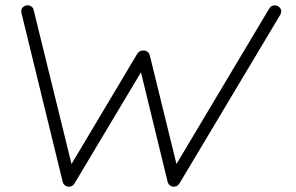

<svg xmlns="http://www.w3.org/2000/svg" viewBox="-20 -720 1142 741"><path d="M1061 -662 672 -11 671 -10 668 -7Q668 -6 667.5 -6Q667 -6 667 -5Q666 -5 664 -3L663 -2H662Q661 -1 658 -1L657 0H653Q652 0 652 0.5Q652 1 651 1Q650 1 648 0.5Q646 0 645 0H644Q640 -2 639 -3H638Q636 -5 635 -5L634 -6Q632 -8 632 -9Q631 -9 631 -10Q629 -12 629 -13Q628 -14 628 -15.5Q628 -17 627 -18L524 -441L267 -11L266 -10Q266 -8 263 -7Q263 -6 262.5 -6Q262 -6 262 -5Q261 -5 259 -3Q258 -3 258 -2.5Q258 -2 257 -2Q256 -1 253 -1L252 0H248H247L246 1Q245 1 243 0.5Q241 0 240 0H239Q235 -2 234 -3H233Q231 -5 230 -5L229 -6Q227 -8 227 -9Q226 -9 226 -10Q224 -12 222 -18L63 -669Q58 -692 81 -699Q91 -701 99.5 -696Q108 -691 110 -681L256 -87L510 -513Q518 -525 532 -525Q541 -526 548.5 -520.5Q556 -515 558 -507L661 -87L1019 -687Q1024 -696 1034 -698.5Q1044 -701 1053 -696Q1073 -683 1061 -662Z"/></svg>

Font: Quicksand
Style: Italic
Weight: 400
Italic angle: -12°
Designer: Andrew Paglinawan
Foundry: Andrew Paglinawan
Version: 1.002